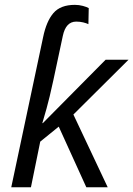

<svg xmlns="http://www.w3.org/2000/svg" viewBox="-20 -786 560 806"><path d="M27.3 0 161.1 -630.4Q174.8 -696.8 204.3 -731.2Q233.9 -765.6 294.4 -765.6Q311.5 -765.6 327.9 -761.2Q344.2 -756.8 352.5 -752L351.1 -684.6Q343.3 -688.5 329.6 -691.9Q315.9 -695.3 299.8 -695.3Q256.3 -695.3 243.7 -635.3L204.1 -449.7Q187.5 -373 175.3 -330.1Q163.1 -287.1 157.7 -269H159.7L423.3 -535.2H519.5L288.1 -305.2L432.1 0H342.3L226.6 -254.4L148.9 -191.4L109.9 0Z"/></svg>

Font: Open Sans
Style: Italic
Weight: 400
Italic angle: -12°
Designer: Monotype Design Team
Foundry: Monotype Imaging Inc.
Version: Version 3.000; ttfautohint (v1.8.4)